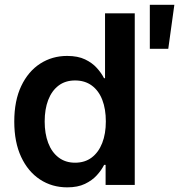

<svg xmlns="http://www.w3.org/2000/svg" viewBox="-20 -784 771 814"><path d="M265.1 10.3Q200.2 10.3 149.4 -23.2Q98.6 -56.6 69.6 -118.9Q40.5 -181.2 40.5 -268.6Q40.5 -357.4 70.1 -419.4Q99.6 -481.4 150.4 -514.2Q201.2 -546.9 264.6 -546.9Q310.1 -546.9 340.6 -532.2Q371.1 -517.6 390.6 -495.8Q410.2 -474.1 420.9 -452.6H425.3V-727.5H551.3V0H427.7V-85H421.4Q410.2 -62.5 390.4 -40.8Q370.6 -19 340.1 -4.4Q309.6 10.3 265.1 10.3ZM298.3 -94.2Q339.8 -94.2 368.9 -116.2Q397.9 -138.2 413.3 -177.5Q428.7 -216.8 428.7 -269Q428.7 -321.8 413.6 -360.8Q398.4 -399.9 369.1 -421.4Q339.8 -442.9 298.3 -442.9Q256.8 -442.9 228 -420.9Q199.2 -398.9 184.3 -359.9Q169.4 -320.8 169.4 -269Q169.4 -217.8 184.3 -178.2Q199.2 -138.7 228.3 -116.5Q257.3 -94.2 298.3 -94.2ZM615.2 -577.1V-763.7H719.2L693.4 -577.1Z"/></svg>

Font: Inter 18pt SemiBold
Style: Regular
Weight: 600
Designer: Rasmus Andersson
Foundry: rsms
Version: Version 4.001;git-66647c0bb